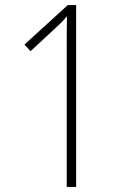

<svg xmlns="http://www.w3.org/2000/svg" viewBox="-20 -734 495 754"><path d="M279 0V-714H246L76 -559L100 -533L199 -625C218 -642 230 -655 243 -670C242 -631 242 -597 242 -551V0Z"/></svg>

Font: Noto Sans Malayalam Condensed ExtraLight
Style: Regular
Weight: 200
Width: 3
Designer: Jelle Bosma - Monotype Design Team
Foundry: Monotype Imaging Inc.
Version: Version 2.104